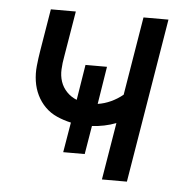

<svg xmlns="http://www.w3.org/2000/svg" viewBox="-43 -562 587 605"><g transform="rotate(5 250.0 -260.0)"><path d="M301 0 331 -181Q313 -174 293.5 -170Q274 -166 255 -165L240 -75H172L188 -170Q165 -175 143.5 -184.5Q122 -194 106 -210Q90 -226 80 -246.5Q70 -267 66.5 -290.5Q63 -314 65.5 -338.5Q68 -363 72 -387L94 -520H173L149 -376Q145 -355 144 -334.5Q143 -314 149 -296Q155 -278 168.5 -264Q182 -250 200 -243L218 -355H286L267 -236Q288 -239 308.5 -248.5Q329 -258 346 -272L387 -520H466L380 0Z"/></g></svg>

Font: Iosevka Oblique
Style: Regular
Weight: 400
Italic angle: -9°
Monospace: yes
Designer: Belleve Invis
Foundry: Belleve Invis
Version: Version 32.5.0; ttfautohint (v1.8.4)